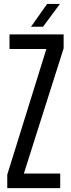

<svg xmlns="http://www.w3.org/2000/svg" viewBox="-20 -979 369 999"><path d="M17.8 0V-70.2L221.2 -724H29.4V-800H311.1V-727.6L104.2 -76H293.3V0ZM141.4 -840 225.3 -958.7H291.9L203.9 -840Z"/></svg>

Font: Big Shoulders Text SC Thin
Style: Regular
Weight: 100
Designer: Patric King
Foundry: XO Type Co
Version: Version 2.002